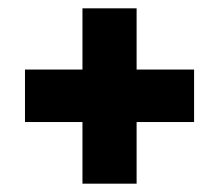

<svg xmlns="http://www.w3.org/2000/svg" viewBox="-20 -560 526 461"><path d="M178 -119V-267H40V-393H178V-540H308V-393H446V-267H308V-119Z"/></svg>

Font: Bricolage Grotesque 48pt ExtraBold
Style: Regular
Weight: 800
Designer: Mathieu Triay
Foundry: Atelier Triay
Version: Version 1.000; ttfautohint (v1.8.4.7-5d5b);gftools[0.9.32]